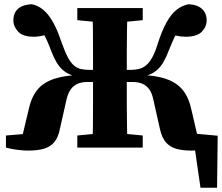

<svg xmlns="http://www.w3.org/2000/svg" viewBox="-20 -695 1045 904"><path d="M841 0V-71L1005 -56L1002 189H924L889 -52L956 0ZM344 0V-57L479 -70H517L652 -57V0ZM344 -600V-657H652V-600L517 -587H479ZM415 0Q417 -51 417.5 -102Q418 -153 418 -206Q418 -259 418 -313V-345Q418 -399 418 -451.5Q418 -504 417.5 -555.5Q417 -607 415 -657H580Q579 -607 578 -555.5Q577 -504 577 -451.5Q577 -399 577 -345V-313Q577 -259 577 -206Q577 -153 578 -102Q579 -51 580 0ZM733 -88 701 -230Q695 -258 682 -275.5Q669 -293 649.5 -301Q630 -309 604 -309H500V-366H595Q616 -366 634.5 -370.5Q653 -375 668 -387.5Q683 -400 696.5 -424Q710 -448 722 -487Q742 -550 764 -589.5Q786 -629 811.5 -649Q837 -669 867 -675Q894 -674 913 -665Q932 -656 942.5 -639.5Q953 -623 953 -599Q953 -569 930 -545.5Q907 -522 854 -522Q831 -522 808 -527.5Q785 -533 767 -540L831 -569Q819 -553 810 -536.5Q801 -520 793 -501Q785 -482 775 -458Q763 -426 749.5 -403Q736 -380 719.5 -365.5Q703 -351 680.5 -342.5Q658 -334 629 -330V-343Q710 -341 761.5 -323.5Q813 -306 841.5 -270Q870 -234 882 -175L915 -33L820 -71L987 -57V0Q960 7 933.5 10.5Q907 14 881 14Q840 14 810 5.5Q780 -3 761 -25Q742 -47 733 -88ZM262 -88Q254 -47 235 -25Q216 -3 186 5.5Q156 14 114 14Q89 14 62 10.5Q35 7 8 0V-57L175 -71L80 -33L114 -175Q126 -234 154 -270Q182 -306 234 -323.5Q286 -341 366 -343V-330Q337 -334 314.5 -342.5Q292 -351 275.5 -365.5Q259 -380 245.5 -403Q232 -426 220 -458Q211 -482 202.5 -501Q194 -520 185 -536.5Q176 -553 165 -569L228 -541Q209 -534 185 -528Q161 -522 138 -522Q88 -522 65.5 -546Q43 -570 43 -599Q43 -623 53 -639.5Q63 -656 82.5 -665Q102 -674 129 -675Q151 -671 170.5 -658.5Q190 -646 207.5 -624Q225 -602 241 -568.5Q257 -535 273 -487Q287 -448 300 -424Q313 -400 328 -387Q343 -374 361 -370Q379 -366 401 -366H495V-309H391Q366 -309 346.5 -301Q327 -293 314 -275.5Q301 -258 294 -230Z"/></svg>

Font: Source Serif 4 18pt
Style: Bold
Weight: 700
Designer: Frank Grießhammer
Foundry: Adobe Systems Incorporated
Version: Version 4.004;hotconv 1.0.116;makeotfexe 2.5.65601